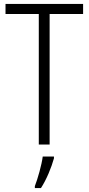

<svg xmlns="http://www.w3.org/2000/svg" viewBox="-20 -734 450 975"><path d="M232 0V-663H402V-714H8V-663H177V0ZM254 70V61H197C192 102 171 176 157 211V221H188C216 178 241 117 254 70Z"/></svg>

Font: Noto Sans Thai Cond Light
Style: Regular
Weight: 300
Width: 3
Designer: Monotype Design Team
Foundry: Monotype Imaging Inc.
Version: Version 2.002